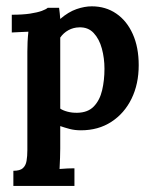

<svg xmlns="http://www.w3.org/2000/svg" viewBox="-20 -408 491 619"><path d="M23.1 191.4V142.6Q44.4 142.6 53.7 134.2Q63.1 125.8 65.6 110.7Q68.2 95.7 68.2 75.9V-241.7Q68.2 -255.6 68.9 -272.3Q69.7 -289 71.5 -305.8Q59 -305.1 42.7 -304.5Q26.4 -304 18 -303.3V-360.5Q53.2 -360.5 77 -364.1Q100.8 -367.8 114.8 -372.9Q128.7 -378.1 133.8 -382.8H170.5Q171.6 -375.1 172.7 -364.5Q173.8 -353.9 174.2 -346.9Q200.6 -369.6 226.6 -378.6Q252.7 -387.6 275.8 -387.6Q320.9 -387.6 355 -364.1Q389.1 -340.7 408.1 -298.1Q427.2 -255.6 427.2 -197.7Q427.2 -137.1 404.1 -89.8Q381 -42.5 339 -15.2Q297 12.1 240.9 12.1Q220.8 12.1 204.4 7.7Q188.1 3.3 174.2 -1.5V70.8Q174.2 81 173.6 100.3Q173.1 119.5 172 136.8Q183.7 135.7 197.8 135.1Q212 134.6 220 134.6V191.4ZM229.2 -44.4Q263.7 -45.1 282.7 -65.1Q301.8 -85.1 309.3 -117.2Q316.8 -149.2 316.8 -186.3Q316.8 -220.4 308.4 -251.4Q300 -282.4 282 -301.6Q264 -320.9 235.1 -319.8Q216.4 -319.4 200.4 -310.6Q184.5 -301.8 174.2 -286.8Q174.2 -258.2 174.2 -229.6Q174.2 -201 174.2 -172.4Q174.2 -143.7 174.2 -115.1Q174.2 -86.5 174.2 -57.9Q182.3 -52.1 197.5 -48Q212.7 -44 229.2 -44.4Z"/></svg>

Font: Parastoo
Style: Regular
Weight: 400
Foundry: Saber Rastikerdar (saber.rastikerdar@gmail.com)
Version: Version 3.000